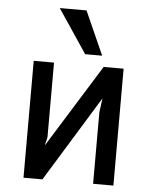

<svg xmlns="http://www.w3.org/2000/svg" viewBox="-56 -853 711 900"><g transform="rotate(5 300.0 -403.5)"><path d="M88.5 -550H184V-198.5L174.5 -159L417.5 -550H511.5V0H416V-336.5L425 -403L177.5 0H88.5ZM188.5 -807H314.5L406 -602H326Z"/></g></svg>

Font: JuliaMono Medium
Style: Regular
Weight: 500
Monospace: yes
Designer: cormullion
Foundry: corm
Version: Version 0.054; ttfautohint (v1.8.4)